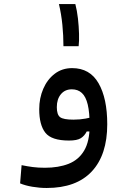

<svg xmlns="http://www.w3.org/2000/svg" viewBox="-20 -683 626 937"><path d="M208 234.4Q173.3 234.4 138.4 228.5Q103.5 222.7 78.1 211.9L85.4 123Q114.3 128.9 140.4 132.3Q166.5 135.7 199.2 135.7Q265.6 135.7 314.7 116.5Q363.8 97.2 390.6 52Q417.5 6.8 417.5 -70.3Q417.5 -133.8 408.2 -172.6Q398.9 -211.4 379.6 -229.2Q360.4 -247.1 330.6 -247.1Q296.9 -247.1 277.1 -223.1Q257.3 -199.2 257.3 -160.2Q257.3 -123.5 273.2 -111.3Q289.1 -99.1 338.4 -99.1Q370.1 -99.1 397.2 -104.2Q424.3 -109.4 462.9 -119.1L458 -41.5H403.3Q392.6 -20 374.3 -8.5Q356 2.9 316.9 2.9Q231.4 2.9 201.4 -35.2Q171.4 -73.2 171.4 -149.9Q171.4 -204.1 191.2 -249.8Q210.9 -295.4 247.1 -323Q283.2 -350.6 332 -350.6Q418.5 -350.6 460.9 -276.9Q503.4 -203.1 503.4 -76.7Q503.4 72.8 428 153.6Q352.5 234.4 208 234.4ZM289.6 -457.5Q289.6 -509.8 284.4 -561.8Q279.3 -613.8 267.6 -663.1H347.7Q356 -631.3 360.4 -592.8Q364.7 -554.2 365.7 -518.1Q366.7 -481.9 363.8 -457.5Z"/></svg>

Font: Cascadia Code
Style: Regular
Weight: 400
Monospace: yes
Designer: Aaron Bell
Foundry: Saja Typeworks
Version: Version 2106.017